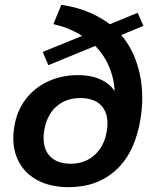

<svg xmlns="http://www.w3.org/2000/svg" viewBox="-20 -765 639 795"><path d="M265 10Q186 10 131 -21Q76 -52 51.5 -108.5Q27 -165 39 -239Q49 -305 86 -353.5Q123 -402 179 -428Q235 -454 304 -454Q375 -454 422 -421.5Q469 -389 479 -318H451Q463 -395 441 -464Q419 -533 366 -583H394L180 -495L157 -550L334 -622L332 -608Q304 -628 271 -642.5Q238 -657 201 -665L234 -745Q302 -735 354.5 -711.5Q407 -688 446 -656L421 -659L550 -712L574 -658L468 -614L471 -632Q514 -586 537.5 -528Q561 -470 567 -405.5Q573 -341 562 -274Q540 -135 462 -62.5Q384 10 265 10ZM273 -87Q332 -87 372 -123.5Q412 -160 422 -221Q433 -286 404 -322.5Q375 -359 313 -359Q253 -359 213.5 -324Q174 -289 163 -225Q153 -159 182.5 -123Q212 -87 273 -87Z"/></svg>

Font: Mulish ExtraLight
Style: Italic
Weight: 200
Italic angle: -9°
Designer: Vernon Adams
Foundry: Vernon Adams
Version: Version 3.603